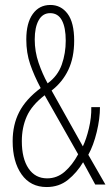

<svg xmlns="http://www.w3.org/2000/svg" viewBox="-20 -744 445 774"><path d="M183 -724Q226 -724 252.5 -688.5Q279 -653 279 -580Q279 -512 255.5 -462.5Q232 -413 188 -379L314 -154Q328 -183 338.5 -227Q349 -271 348 -312H383Q383 -266 370 -212Q357 -158 336 -120L405 0H364L315 -90Q290 -48 254 -19Q218 10 168 10Q103 10 67 -41Q31 -92 31 -175Q31 -241 57.5 -292.5Q84 -344 144 -389Q117 -440 101.5 -485.5Q86 -531 86 -585Q86 -651 112 -687.5Q138 -724 183 -724ZM182 -691Q152 -691 136 -662.5Q120 -634 120 -585Q120 -536 135.5 -491Q151 -446 172 -408Q213 -438 229 -483.5Q245 -529 245 -580Q245 -633 229.5 -662Q214 -691 182 -691ZM160 -360Q108 -320 88 -275Q68 -230 68 -175Q68 -105 95 -65Q122 -25 170 -25Q210 -25 241 -52Q272 -79 295 -122Z"/></svg>

Font: Noto Sans Gurmukhi ExtraCondensed ExtraLight
Style: Regular
Weight: 200
Width: 2
Designer: Jelle Bosma - Monotype Design Team
Foundry: Monotype Imaging Inc.
Version: Version 2.004; ttfautohint (v1.8.4.7-5d5b)